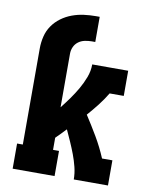

<svg xmlns="http://www.w3.org/2000/svg" viewBox="-83 -796 666 857"><g transform="rotate(10 250.0 -367.5)"><path d="M34 0V-114H60V-550Q60 -577 66.5 -604Q73 -631 88.5 -653.5Q104 -676 126.5 -692.5Q149 -709 175 -718.5Q201 -728 228 -731.5Q255 -735 282 -735H299V-621H283Q267 -621 251 -617.5Q235 -614 222.5 -604.5Q210 -595 203.5 -580.5Q197 -566 197 -550V-307Q216 -331 233.5 -355.5Q251 -380 266 -406Q281 -432 292 -461Q303 -490 303 -520H466V-406H402Q384 -376 362.5 -348.5Q341 -321 318 -295Q346 -252 372.5 -207Q399 -162 419 -114H466V0H311Q311 -28 304 -56Q297 -84 287 -110.5Q277 -137 265.5 -163Q254 -189 242 -215Q231 -203 219.5 -191.5Q208 -180 197 -169V-114H224V0Z"/></g></svg>

Font: Iosevka Curly Slab Heavy
Style: Regular
Weight: 900
Monospace: yes
Designer: Belleve Invis
Foundry: Belleve Invis
Version: Version 22.1.2; ttfautohint (v1.8.4)